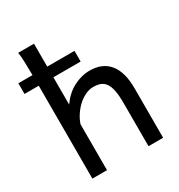

<svg xmlns="http://www.w3.org/2000/svg" viewBox="-193 -904 957 1027"><g transform="rotate(-30 285.5 -390.5)"><path d="M-9.8 -639.6H77.6Q77.1 -687 75.9 -723.1Q74.7 -759.3 70.8 -781.2H168.5V-639.6H336.9V-573.7H168.5V-405.3Q204.6 -456.5 253.4 -482.2Q302.2 -507.8 354 -507.8Q432.1 -507.8 473.6 -456.8Q515.1 -405.8 515.1 -305.2V0H424.8V-268.6Q424.8 -314.5 418.7 -344.2Q412.6 -374 400.4 -391.4Q388.2 -408.7 369.9 -415.5Q351.6 -422.4 327.1 -422.4Q300.8 -422.4 275.6 -409.9Q250.5 -397.5 229.5 -377.7Q208.5 -357.9 192.4 -333Q176.3 -308.1 168.5 -283.2V0H78.1V-573.7H-9.8Z"/></g></svg>

Font: Andika Eur
Style: Regular
Weight: 400
Designer: Victor Gaultney, Annie Olsen, Julie Remington, Don Collingsworth, Eric Hays, Becca Hirsbrunner
Foundry: SIL International
Version: Version 5.000